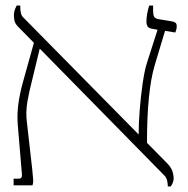

<svg xmlns="http://www.w3.org/2000/svg" viewBox="-20 -667 676 691"><path d="M29 0V-24H48Q60 -24 59 -39L44 -217Q41 -255 46 -292.5Q51 -330 63 -373L102 -513L46 -570Q34 -582 32 -593Q30 -604 30 -612Q30 -621 32.5 -629Q35 -637 40 -647H53V-639Q53 -629 55.5 -619Q58 -609 66 -602L479 -183Q479 -224 483 -273.5Q487 -323 493.5 -367.5Q500 -412 508 -438L547 -560L530 -563Q516 -565 511.5 -571.5Q507 -578 507 -589Q507 -616 517 -647H531V-632Q531 -613 535 -606.5Q539 -600 551 -598L599 -590Q606 -589 611 -585.5Q616 -582 616 -573Q616 -566 614.5 -560.5Q613 -555 611 -550L574 -556L537 -433Q523 -386 516 -317Q509 -248 509 -153L580 -81Q595 -66 600 -52Q605 -38 605 -23Q604 -15 601.5 -8.5Q599 -2 594 4H584Q584 -5 581.5 -17Q579 -29 568 -39L123 -492L95 -376Q85 -338 78.5 -300.5Q72 -263 77 -225L96 -58Q99 -29 99.5 -19Q100 -9 97 0Z"/></svg>

Font: Noto Serif Hebrew ExtraCondensed ExtraLight
Style: Regular
Weight: 200
Width: 2
Designer: Monotype Design Team
Foundry: Monotype Imaging Inc.
Version: Version 2.004; ttfautohint (v1.8.4.7-5d5b)